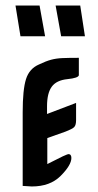

<svg xmlns="http://www.w3.org/2000/svg" viewBox="-20 -671 355 694"><path d="M54 -540 36 -651H123L143 -540ZM201 -540 181 -651H270L287 -540ZM62 1V-265Q62 -347 74 -385Q86 -423 121 -438Q146 -450 164.5 -455Q183 -460 205.5 -461Q228 -462 265 -462V-399Q263 -389 224 -385Q184 -381 167 -357.5Q150 -334 150 -287V-259L255 -299V-237Q255 -219 248.5 -212Q242 -205 216 -195L151 -172V-78Q165 -85 179 -92Q193 -99 207 -106Q225 -114 227 -114Q238 -114 238 -100Q238 -74 199 -35Q161 3 95 3Z"/></svg>

Font: Pochaevsk
Style: Regular
Weight: 400
Version: Version 1.210; ttfautohint (v1.8.4.7-5d5b)